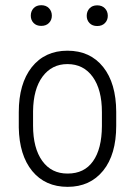

<svg xmlns="http://www.w3.org/2000/svg" viewBox="-20 -705 516 734"><path d="M106.4 -279.8V-224.6Q106.4 -138.7 141.6 -89.8Q176.8 -41 238.8 -41.5Q302.2 -41.5 335.4 -88.4Q369.1 -135.3 369.6 -223.1V-276.4Q369.6 -362.3 334.5 -411.1Q299.3 -460 237.8 -460Q178.2 -460 142.6 -412.1Q107.4 -364.3 106.4 -279.8ZM51.8 -217.3V-276.4Q51.8 -384.8 101.1 -447.8Q151.4 -511.2 237.8 -511.2Q324.7 -511.2 374.5 -448.7Q423.8 -386.7 424.3 -277.8V-224.6Q424.3 -114.3 374.5 -52.7Q324.2 9.3 238.5 9.3Q152.8 9.3 103 -51.3Q53.7 -111.8 51.8 -217.3ZM311.5 -644.5Q311.5 -661.6 322.3 -673.1Q333 -684.6 351.6 -684.6Q370.1 -684.6 381.1 -673.1Q392.1 -661.6 392.1 -644.5Q392.1 -627.9 381.1 -616.7Q370.1 -605.5 351.6 -605.5Q333 -605.5 322.3 -616.7Q311.5 -627.9 311.5 -644.5ZM97.7 -645Q97.7 -662.1 108.4 -673.6Q119.1 -685.1 137.7 -685.1Q156.2 -685.1 167.2 -673.6Q178.2 -662.1 178.2 -645Q178.2 -628.4 167.2 -617.2Q156.2 -606 137.7 -606Q119.1 -606 108.4 -617.2Q97.7 -628.4 97.7 -645Z"/></svg>

Font: MAUL Condensed Light
Style: Light
Weight: 300
Designer: MAUL
Version: Version 2.137; 2017; ttfautohint (v1.8.3)